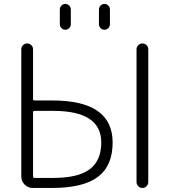

<svg xmlns="http://www.w3.org/2000/svg" viewBox="-20 -974 856 973"><path d="M147.5 -472.7Q147.5 -464.8 154.3 -464.8H246.1Q550.8 -464.8 550.8 -252Q550.8 -133.8 476.1 -77.6Q401.4 -21.5 244.1 -21.5H145.5Q122.1 -21.5 105 -38.6Q87.9 -55.7 87.9 -79.1V-724.6Q87.9 -736.3 96.7 -745.1Q105.5 -753.9 117.7 -753.9Q129.9 -753.9 138.7 -745.1Q147.5 -736.3 147.5 -724.6ZM154.3 -412.1Q147.5 -412.1 147.5 -404.3V-80.1Q147.5 -72.3 154.3 -72.3H249Q376 -72.3 434.6 -116.2Q493.2 -160.2 493.2 -252Q493.2 -412.1 250 -412.1ZM671.9 -50.8V-724.6Q671.9 -736.3 680.7 -745.1Q689.5 -753.9 701.7 -753.9Q713.9 -753.9 722.7 -745.1Q731.4 -736.3 731.4 -724.6V-50.8Q731.4 -39.1 722.7 -30.3Q713.9 -21.5 701.7 -21.5Q689.5 -21.5 680.7 -30.3Q671.9 -39.1 671.9 -50.8ZM283.2 -851.6V-925.8Q283.2 -937.5 291.5 -945.8Q299.8 -954.1 311 -954.1Q322.3 -954.1 330.6 -945.8Q338.9 -937.5 338.9 -925.8V-851.6Q338.9 -839.8 330.6 -831.5Q322.3 -823.2 311 -823.2Q299.8 -823.2 291.5 -831.5Q283.2 -839.8 283.2 -851.6ZM481.4 -851.6V-925.8Q481.4 -937.5 489.7 -945.8Q498 -954.1 509.3 -954.1Q520.5 -954.1 528.8 -945.8Q537.1 -937.5 537.1 -925.8V-851.6Q537.1 -839.8 528.8 -831.5Q520.5 -823.2 509.3 -823.2Q498 -823.2 489.7 -831.5Q481.4 -839.8 481.4 -851.6Z"/></svg>

Font: irohamaru Light
Style: Regular
Weight: 200
Designer: [Source Han Sans]
Ryoko NISHIZUKA  (kana & ideographs); Paul D. Hunt (Latin, Greek & Cyrillic); Wenlong ZHANG  (bopomofo
Version: Version 1.01